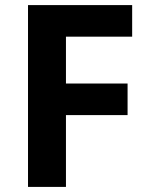

<svg xmlns="http://www.w3.org/2000/svg" viewBox="-20 -734 589 754"><path d="M239 0H90V-714H499V-590H239V-406H481V-282H239Z"/></svg>

Font: Noto Sans IKEA
Style: Bold
Weight: 600
Designer: Monotype Design Team
Foundry: Monotype Imaging Inc.
Version: Version 2.001